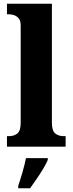

<svg xmlns="http://www.w3.org/2000/svg" viewBox="-20 -780 386 1021"><path d="M17 0V-56H28Q55 -56 72.5 -70.5Q90 -85 90 -127V-645Q90 -671 78.5 -683.5Q67 -696 52.5 -700Q38 -704 28 -704H17V-760H256V-127Q256 -85 273.5 -70.5Q291 -56 318 -56H329V0ZM77 208Q87 179 99.5 136Q112 93 118 61H234V71Q225 92 209 118.5Q193 145 174.5 172Q156 199 140 221H77Z"/></svg>

Font: Noto Serif SemiCondensed ExtraBold
Style: Regular
Weight: 800
Width: 4
Designer: Monotype Design Team
Foundry: Monotype Imaging Inc.
Version: Version 2.015